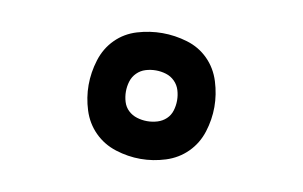

<svg xmlns="http://www.w3.org/2000/svg" viewBox="-44 -864 688 436"><g transform="rotate(10 300.0 -646.0)"><path d="M300 -501Q271 -501 242.5 -510Q214 -519 193.5 -539.5Q173 -560 164 -588.5Q155 -617 155 -646Q155 -675 164 -704Q173 -733 193.5 -753.5Q214 -774 242.5 -782.5Q271 -791 300 -791Q329 -791 357.5 -782.5Q386 -774 406.5 -753.5Q427 -733 436 -704Q445 -675 445 -646Q445 -617 436 -588.5Q427 -560 406.5 -539.5Q386 -519 357.5 -510Q329 -501 300 -501ZM300 -588Q312 -588 323.5 -591.5Q335 -595 343.5 -603Q352 -611 355.5 -622.5Q359 -634 359 -646Q359 -658 355.5 -669.5Q352 -681 343.5 -689.5Q335 -698 323.5 -701.5Q312 -705 300 -705Q288 -705 276.5 -701.5Q265 -698 256.5 -689.5Q248 -681 244.5 -669.5Q241 -658 241 -646Q241 -634 244.5 -622.5Q248 -611 256.5 -603Q265 -595 276.5 -591.5Q288 -588 300 -588Z"/></g></svg>

Font: Zed Mono Medium Extended
Style: Regular
Weight: 500
Width: 7
Monospace: yes
Designer: Belleve Invis
Foundry: Belleve Invis
Version: Version 1.0.0; ttfautohint (v1.8.4)